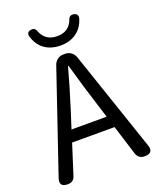

<svg xmlns="http://www.w3.org/2000/svg" viewBox="-168 -1038 942 1139"><g transform="rotate(-20 303.5 -468.5)"><path d="M60 0Q3 0 21 -54L237 -689Q244 -709 260.5 -721Q277 -733 298 -733H309Q330 -733 346.5 -721Q363 -709 370 -689L585 -56Q605 0 545 0Q506 0 494 -38L436 -224H302H168L108 -36Q98 0 60 0ZM191 -298H302H413L378 -410Q348 -503 304 -658H300Q273 -556 227 -410ZM302 -788Q230 -788 185 -831Q157 -859 144 -904Q139 -932 166 -936Q194 -941 202 -912Q229 -847 302 -847Q375 -847 401 -912Q409 -941 437 -936Q465 -931 460 -903Q445 -851 408 -822Q366 -788 302 -788Z"/></g></svg>

Font: GenSenRounded JP R
Style: Regular
Weight: 400
Version: Version 1.501;PS 1;hotconv 16.6.51;makeotf.lib2.5.65220